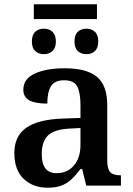

<svg xmlns="http://www.w3.org/2000/svg" viewBox="-20 -867 622 897"><path d="M47 -152Q47 -231 102.5 -270Q158 -309 273 -313L356 -316V-374Q356 -434 341 -463Q326 -492 279 -492Q235 -492 218 -464Q201 -436 201 -383Q144 -383 116.5 -398.5Q89 -414 89 -448Q89 -499 143 -523.5Q197 -548 283 -548Q385 -548 433 -508Q481 -468 481 -376V-119Q481 -78 494.5 -63Q508 -48 542 -48H545V0H383L364 -77H356Q331 -45 312 -27.5Q293 -10 267 0Q241 10 203 10Q134 10 90.5 -31.5Q47 -73 47 -152ZM356 -191V-269L302 -266Q232 -262 203.5 -233.5Q175 -205 175 -147Q175 -58 244 -58Q295 -58 325.5 -94Q356 -130 356 -191ZM138 -847H433V-778H138ZM129 -673Q129 -704 144.5 -718.5Q160 -733 185 -733Q209 -733 225 -718.5Q241 -704 241 -673Q241 -643 225 -628.5Q209 -614 185 -614Q160 -614 144.5 -628.5Q129 -643 129 -673ZM328 -673Q328 -704 343.5 -718.5Q359 -733 384 -733Q408 -733 423.5 -718.5Q439 -704 439 -673Q439 -643 423.5 -628.5Q408 -614 384 -614Q359 -614 343.5 -628.5Q328 -643 328 -673Z"/></svg>

Font: Noto Serif SemiBold
Style: Regular
Weight: 600
Designer: Monotype Design Team
Foundry: Monotype Imaging Inc.
Version: Version 1.001